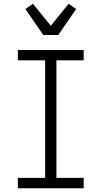

<svg xmlns="http://www.w3.org/2000/svg" viewBox="-20 -1001 540 1021"><path d="M75 0V-55H220V-680H75V-735H425V-680H280V-55H425V0ZM210 -815 115 -953 155 -981 250 -864 345 -981 385 -953 290 -815Z"/></svg>

Font: Iosevka Custom Light
Style: Regular
Weight: 300
Monospace: yes
Designer: Belleve Invis
Foundry: Belleve Invis
Version: Version 27.3.5